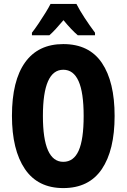

<svg xmlns="http://www.w3.org/2000/svg" viewBox="-20 -950 646 980"><path d="M565 -358Q565 -183 499.5 -86.5Q434 10 303 10Q173 10 107 -87.5Q41 -185 41 -359Q41 -538 108 -631.5Q175 -725 303 -725Q435 -725 500 -629Q565 -533 565 -358ZM199 -358Q199 -124 303 -124Q356 -124 381.5 -181Q407 -238 407 -358Q407 -478 381 -536Q355 -594 303 -594Q199 -594 199 -358ZM370 -930Q387 -897 411.5 -859.5Q436 -822 465 -783V-770H377Q346 -796 304 -847Q283 -822 264.5 -802Q246 -782 232 -770H143V-783Q158 -802 176.5 -829.5Q195 -857 212 -884.5Q229 -912 238 -930Z"/></svg>

Font: Noto Sans ExtraCondensed ExtraBold
Style: Regular
Weight: 800
Width: 2
Designer: Monotype Design Team
Foundry: Monotype Imaging Inc.
Version: Version 2.013; ttfautohint (v1.8.4.7-5d5b)